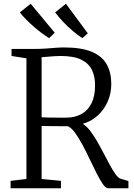

<svg xmlns="http://www.w3.org/2000/svg" viewBox="-20 -1004 712 1024"><path d="M36.5 0V-39.5L121 -49.5V-693L41.5 -705.5V-743H160.5Q194.5 -743 223.2 -745Q252 -747 276.2 -749Q300.5 -751 320.5 -751Q415 -751 470.2 -727.5Q525.5 -704 549.5 -660.2Q573.5 -616.5 573.5 -555.5Q573.5 -507.5 555.2 -464.5Q537 -421.5 503 -389.5Q469 -357.5 421 -343.5Q440 -333 459 -308.8Q478 -284.5 496.8 -252.2Q515.5 -220 533 -186.2Q550.5 -152.5 566.5 -123Q582.5 -93.5 596.8 -74Q611 -54.5 623 -51L665 -38.5V0H556Q544 0 528.8 -21.8Q513.5 -43.5 495.8 -78.5Q478 -113.5 459 -153.8Q440 -194 420 -231.5Q400 -269 380 -296.2Q360 -323.5 341 -331Q329.5 -331 309.2 -331Q289 -331 267 -331.2Q245 -331.5 227 -331.8Q209 -332 202 -332.5V-49.5L305 -39.5V0ZM331.5 -376.5Q379 -376.5 413.8 -395.5Q448.5 -414.5 467.8 -452.8Q487 -491 487 -549Q487 -595.5 470.5 -630.5Q454 -665.5 414 -685.5Q374 -705.5 302.5 -705.5Q286 -705.5 269 -704.2Q252 -703 235 -701.5Q218 -700 202 -699V-378.5Q219.5 -377.5 245.5 -377Q271.5 -376.5 295.5 -376.5Q319.5 -376.5 331.5 -376.5ZM241.5 -801Q224 -811.5 203.2 -827Q182.5 -842.5 161 -861Q139.5 -879.5 120 -899.2Q100.5 -919 86 -938L143.5 -984L272 -829.5L242.5 -801ZM418.5 -801Q396 -815.5 369.8 -837.5Q343.5 -859.5 318.2 -886Q293 -912.5 274 -938L331.5 -984L448.5 -826L419.5 -801Z"/></svg>

Font: Merriweather 36pt Light
Style: Regular
Weight: 300
Designer: Eben Sorkin
Foundry: Eben Sorkin
Version: Version 2.100